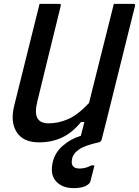

<svg xmlns="http://www.w3.org/2000/svg" viewBox="-20 -720 717 990"><path d="M181 14Q99 14 65.5 -39.5Q32 -93 54 -178Q77 -270 104 -379Q131 -488 159 -600Q165 -625 171.5 -650Q178 -675 184 -700H285Q297 -700 293 -689Q261 -561 230 -432.5Q199 -304 172 -195Q158 -137 173 -110.5Q188 -84 231 -84Q280 -84 330.5 -105.5Q381 -127 439 -189Q471 -317 503 -445Q535 -573 567 -700H668Q680 -700 676 -689Q640 -544 603.5 -398Q567 -252 531 -106Q524 -78 517 -51Q510 -24 504 0Q503 4 500 8Q497 12 489 14Q419 29 387.5 50.5Q356 72 351 102Q343 149 390 149Q422 149 450 133H467Q464 146 460 161Q456 176 446 216Q442 229 420.5 239.5Q399 250 359 250Q302 250 270 216Q238 182 251 120Q261 70 301.5 33.5Q342 -3 397 -20Q406 -54 415 -91H398Q352 -35 299 -10.5Q246 14 181 14Z"/></svg>

Font: Recursive Sn Lnr St Med
Style: Italic
Weight: 500
Italic angle: -15°
Version: Version 1.079;hotconv 1.0.112;makeotfexe 2.5.65598; ttfautoh